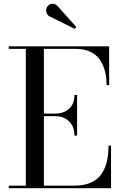

<svg xmlns="http://www.w3.org/2000/svg" viewBox="-20 -995 646 1015"><path d="M242 -908.5Q229.5 -914.5 225.5 -929.8Q221.5 -945 228.5 -957.5Q236.5 -971.5 252.8 -974.8Q269 -978 284.5 -963L383.5 -852L375.5 -842.5ZM373.5 -278Q373.5 -326.5 344.8 -353.8Q316 -381 271.5 -381H212V-13.5H371.5Q421.5 -13.5 457.5 -28.5Q493.5 -43.5 514.2 -72Q535 -100.5 544.2 -138Q553.5 -175.5 553.5 -225H567V0H26.5V-13.5H116.5V-736.5H26.5V-750H557V-545H543.5Q543.5 -586.5 534.5 -620.2Q525.5 -654 506.8 -680.5Q488 -707 456.2 -721.8Q424.5 -736.5 382 -736.5H212V-394.5H271.5Q316.5 -394.5 345 -419.8Q373.5 -445 373.5 -493H387.5V-278Z"/></svg>

Font: Bodoni* 16pt
Style: Regular
Weight: 400
Version: Version 2.3